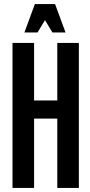

<svg xmlns="http://www.w3.org/2000/svg" viewBox="-20 -932 447 952"><path d="M42 -719H149V-434H264V-719H371V0H264V-344H149V0H42ZM153 -912H253L305 -771H240L203 -832L166 -771H101Z"/></svg>

Font: Osterbar
Style: Regular
Weight: 500
Width: 3
Designer: Peter Wiegel, Basierend auf Erbar schmal-halbfette Grotesk v. Jacob Erbar
Foundry: Peter Wiegel
Version: Version 1.0